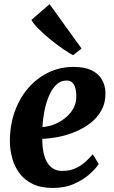

<svg xmlns="http://www.w3.org/2000/svg" viewBox="-20 -893 550 924"><path d="M455 -104Q442 -82.5 412.2 -55.8Q382.5 -29 337.8 -8.8Q293 11.5 234 11.5Q177 11.5 137.8 -7.5Q98.5 -26.5 74.2 -58.8Q50 -91 39 -131Q28 -171 27.5 -212.5Q27.5 -289.5 50.5 -354.8Q73.5 -420 115.2 -468.5Q157 -517 212.8 -544Q268.5 -571 334 -571Q387 -571 420.5 -554.8Q454 -538.5 470.2 -510.5Q486.5 -482.5 487.5 -448Q488.5 -400 468.8 -363.5Q449 -327 415.8 -301.2Q382.5 -275.5 342 -258.8Q301.5 -242 260.2 -234Q219 -226 183.5 -225Q183.5 -188.5 189.2 -160Q195 -131.5 207 -111.5Q219 -91.5 237 -81Q255 -70.5 278.5 -70.5Q315 -70.5 342.5 -82.8Q370 -95 390.8 -113.8Q411.5 -132.5 426.5 -151ZM301.5 -505.5Q271 -505.5 249.8 -484.2Q228.5 -463 214.5 -428.8Q200.5 -394.5 193.2 -355.5Q186 -316.5 184 -281.5Q203 -282.5 225.8 -289.2Q248.5 -296 270.2 -308.8Q292 -321.5 310 -340Q328 -358.5 338.2 -382.5Q348.5 -406.5 347 -436Q346 -470.5 334.5 -488Q323 -505.5 301.5 -505.5ZM332 -627.5Q317 -634.5 288.2 -654Q259.5 -673.5 227.2 -699.2Q195 -725 168.5 -751.2Q142 -777.5 131 -797L218.5 -873L372.5 -659.5Z"/></svg>

Font: Merriweather Light 18pt ExtraBold
Style: Italic
Weight: 800
Italic angle: -7.8°
Version: Version 2.101